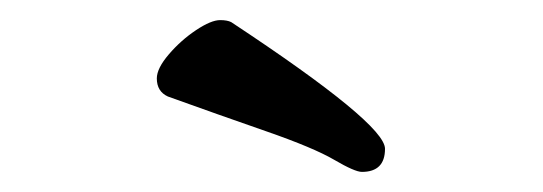

<svg xmlns="http://www.w3.org/2000/svg" viewBox="-20 -739 540 191"><path d="M340 -568Q333 -568 312.5 -580Q292 -592 244.5 -608.5Q197 -625 147 -643Q136 -648 136 -661Q136 -671 148 -685Q160 -699 175 -709Q190 -719 199 -719Q206 -719 210 -717Q363 -616 363 -591Q363 -568 340 -568Z"/></svg>

Font: LXGW WenKai Lite
Style: Bold
Weight: 700
Designer: LXGW / Fontworks Inc.
Foundry: LXGW / Fontworks Inc.
Version: Version 1.330;April 28, 2024